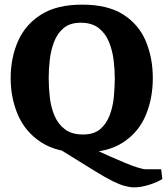

<svg xmlns="http://www.w3.org/2000/svg" viewBox="-20 -649 720 828"><path d="M396 -1Q422 11 453.5 25Q485 39 516 52Q547 65 572 73Q597 81 610 81H675L680 123Q660 136 624.5 147.5Q589 159 558 159Q541 159 518.5 153Q496 147 465.5 132Q435 117 393 91L233 -8ZM334 9Q226 9 158 -35Q90 -79 58 -152Q26 -225 26 -312Q26 -399 57.5 -471Q89 -543 157 -586Q225 -629 334 -629Q445 -629 512 -586Q579 -543 609 -471Q639 -399 639 -312Q639 -225 608.5 -152Q578 -79 511 -35Q444 9 334 9ZM338 -69Q385 -69 412 -92Q439 -115 453 -152Q467 -189 471 -231.5Q475 -274 475 -312Q475 -348 470 -389.5Q465 -431 450 -468Q435 -505 405.5 -528Q376 -551 328 -551Q282 -551 254.5 -528Q227 -505 213 -468Q199 -431 194.5 -389.5Q190 -348 190 -312Q190 -271 195 -228Q200 -185 215.5 -149Q231 -113 260.5 -91Q290 -69 338 -69Z"/></svg>

Font: Manuale ExtraBold
Style: Regular
Weight: 800
Version: Version 1.002